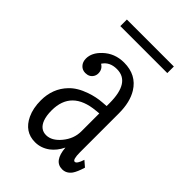

<svg xmlns="http://www.w3.org/2000/svg" viewBox="-215 -814 930 930"><g transform="rotate(45 250.0 -349.5)"><path d="M94.2 -716.8H416V-671.9H94.2ZM321.3 -351.1V-371.1Q321.3 -513.2 230 -513.2Q180.2 -513.2 157.2 -477.1Q181.2 -462.9 181.2 -434.6Q181.2 -421.9 174.8 -411.6Q162.1 -391.1 134.8 -391.1Q114.3 -391.1 101.1 -405.3Q87.4 -419.9 87.4 -443.4Q87.4 -482.9 124.5 -518.1Q168.5 -560.1 232.4 -560.1Q316.9 -560.1 357.9 -494.1Q388.2 -445.3 388.2 -368.2V-102.1Q388.2 -50.8 402.8 -50.8Q416.5 -50.8 429.2 -90.8L458 -65.9Q445.8 -25.9 433.1 -7.8Q414.1 18.1 385.3 18.1Q329.1 18.1 322.3 -67.9Q303.7 -29.3 273.9 -6.8Q239.7 18.1 199.7 18.1Q127.9 18.1 94.7 -52.2Q76.2 -91.8 76.2 -145Q76.2 -226.6 128.4 -280.8Q158.7 -313 213.4 -332Q253.9 -346.2 294.4 -349.1ZM321.3 -300.8 300.3 -298.8Q147.5 -284.7 147.5 -147.9Q147.5 -111.3 156.7 -86.9Q173.3 -43.9 213.4 -43.9Q252 -43.9 286.1 -85Q321.3 -127.4 321.3 -178.2Z"/></g></svg>

Font: BIZ UDMincho
Style: Regular
Weight: 400
Monospace: yes
Designer: TypeBank Co., Ltd.
Foundry: Morisawa Inc.
Version: Version 1.06